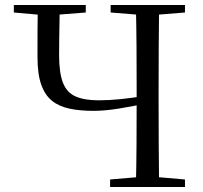

<svg xmlns="http://www.w3.org/2000/svg" viewBox="-20 -748 812 768"><path d="M160.4 -686.9 35.4 -698V-728H323.1V-698L181.4 -686.9ZM353.5 -304.6Q300.7 -304.6 259 -313.2Q217.2 -321.8 188.5 -344.4Q159.9 -367.1 144.9 -409.5Q130 -452 130 -519.5Q130 -572.1 130.1 -624.3Q130.2 -676.5 131.2 -728H218.9Q218.7 -696.4 218 -661.3Q217.4 -626.1 216.9 -591.8Q216.4 -557.4 216.4 -527.6Q216.4 -455.8 232 -416.6Q247.6 -377.3 282.8 -362Q318.1 -346.7 375.4 -346.7Q413.5 -346.7 463.3 -351.5Q513.1 -356.4 571.4 -367V-335.7Q515.5 -323.7 457.8 -314.1Q400 -304.6 353.5 -304.6ZM420.4 0V-30.1L561.5 -42.1H582L719.9 -30.1V0ZM523.4 0Q525.6 -83.6 526.1 -168.3Q526.6 -252.9 526.6 -342.2V-391.1Q526.6 -476.1 526.1 -560.4Q525.6 -644.8 523.4 -728H616.4Q615.4 -645.2 614.9 -560.7Q614.4 -476.1 614.4 -391.1V-336.8Q614.4 -252.2 614.9 -168.1Q615.4 -84.1 616.4 0ZM561.5 -686.9 422.6 -698V-728H719.9V-698L582 -686.9Z"/></svg>

Font: Source Han Serif JP VF
Style: Regular
Weight: 250
Designer: Ryoko NISHIZUKA 西塚涼子 (kana & ideographs); Frank Grießhammer (Latin, Greek & Cyrillic); Wenlong ZHANG 张文龙 (bopomofo); San
Foundry: Adobe
Version: Version 2.001;hotconv 1.1.0;makeotfexe 2.6.0